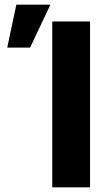

<svg xmlns="http://www.w3.org/2000/svg" viewBox="-20 -803 438 823"><path d="M11 -599H109L196 -783H50ZM204 0H366V-711H204Z"/></svg>

Font: Asimov Pro
Style: Blk
Weight: 900
Designer: Google
Version: Version 2.000980; 2014